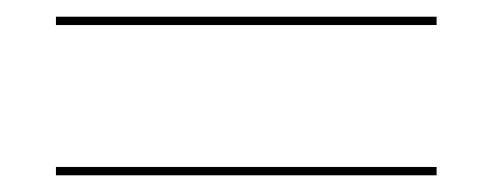

<svg xmlns="http://www.w3.org/2000/svg" viewBox="-20 -345 590 230"><path d="M47 -325H503V-315H47ZM47 -145H503V-135H47Z"/></svg>

Font: Ysabeau Infant Hairline
Style: Regular
Weight: 100
Designer: Christian Thalmann (Catharsis Fonts)
Version: Version 0.003